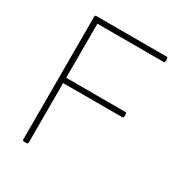

<svg xmlns="http://www.w3.org/2000/svg" viewBox="-173 -853 910 972"><g transform="rotate(30 282.0 -367.0)"><path d="M124 0H108Q101 0 100 -8V-726Q100 -734 108 -734H518Q526 -734 526 -726V-711Q526 -704 518 -703H132V-387H477Q485 -387 485 -379V-364Q485 -357 477 -356H132V-8Q132 -1 124 0Z"/></g></svg>

Font: YamahaIndonesia935. App Thin
Style: Regular
Weight: 100
Designer: Dalton Maag Ltd
Foundry: Dalton Maag Ltd
Version: Version 1.002